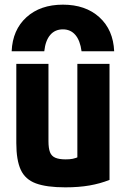

<svg xmlns="http://www.w3.org/2000/svg" viewBox="-20 -794 540 824"><path d="M250 -774Q347 -774 406.5 -720Q466 -666 470 -574H330Q324 -620 303.5 -644Q283 -668 250 -668Q216 -668 195.5 -644Q175 -620 170 -574H30Q34 -666 93.5 -720Q153 -774 250 -774ZM260 10Q180 10 134 -7Q88 -24 69 -65.5Q50 -107 50 -180V-520H188V-188Q188 -158 194.5 -141Q201 -124 217.5 -117Q234 -110 262 -110Q279 -110 292 -112.5Q305 -115 321.5 -122.5Q338 -130 364 -144L312 -58V-520H450V-22Q410 -6 364 2Q318 10 260 10Z"/></svg>

Font: M PLUS Code Latin
Style: Bold
Weight: 700
Designer: Coji Morishita
Foundry: UNDERFOREST DESIGN
Version: Version 1.002; ttfautohint (v1.8.3)